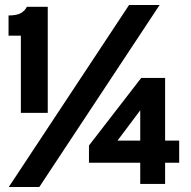

<svg xmlns="http://www.w3.org/2000/svg" viewBox="-20 -732 760 764"><path d="M63 -283V-590H14V-670.5Q47 -670.5 63 -679.8Q79 -689 87 -705H170V-283ZM15 12 493.5 -712H615L136.5 12ZM538 0V-84.5H334V-153L542 -422H637V-172.5H693V-84.5H637V0ZM447.5 -172.5H538V-293Z"/></svg>

Font: Undotted
Style: Bold
Weight: 700
Designer: Delve Withrington, Dave Bailey, Thomas Jockin
Foundry: Delve Fonts LLC
Version: Version 4.000